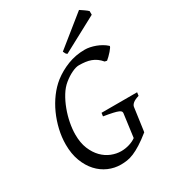

<svg xmlns="http://www.w3.org/2000/svg" viewBox="-204 -935 933 1052"><g transform="rotate(-30 262.0 -409.5)"><path d="M516.1 -263.2Q489.7 -255.4 477.5 -244.9Q465.3 -234.4 463.9 -223.1L443.8 -78.1Q443.8 -78.1 443.6 -77.9Q443.4 -77.6 442.4 -77.1Q442.9 -76.2 443.8 -75.2Q406.7 -45.4 378.4 -27.6Q350.1 -9.8 327.1 -0.2Q304.2 9.3 284.4 12.2Q264.6 15.1 245.1 15.1Q204.6 15.1 167 -1.2Q129.4 -17.6 100.6 -49.1Q71.8 -80.6 54.4 -126.5Q37.1 -172.4 37.1 -231Q37.1 -277.3 48.1 -324.5Q59.1 -371.6 78.6 -414.8Q98.1 -458 125.5 -494.9Q152.8 -531.7 186 -558.1Q227.5 -590.3 278.3 -610.1Q329.1 -629.9 387.2 -629.9Q401.9 -629.9 418.9 -626.5Q436 -623 453.1 -616.7Q470.2 -610.4 486.3 -601.1Q502.4 -591.8 515.1 -580.1Q518.1 -577.6 512.7 -569.3Q507.3 -561 498.5 -551Q489.7 -541 479.7 -531.2Q469.7 -521.5 462.9 -516.1L449.2 -519Q436.5 -534.2 422.4 -544.4Q408.2 -554.7 391.8 -560.8Q375.5 -566.9 356.7 -569.3Q337.9 -571.8 315.9 -571.8Q297.4 -571.8 270.8 -559.1Q244.1 -546.4 217.8 -524.9Q192.9 -504.9 173.1 -472.7Q153.3 -440.4 139.2 -402.6Q125 -364.7 117.4 -325.4Q109.9 -286.1 109.9 -252Q109.9 -199.7 125.7 -161.4Q141.6 -123 166.5 -97.7Q191.4 -72.3 222.2 -60.1Q252.9 -47.9 283.2 -47.9Q309.6 -47.9 335 -55.7Q360.4 -63.5 377.4 -76.2L397 -223.1Q397.5 -228 395 -232.9Q392.6 -237.8 381.6 -242.7Q370.6 -247.6 349.1 -252.4Q327.6 -257.3 291 -263.2L293.9 -284.2H519ZM516.1 -776.4 293.9 -657.2Q287.1 -661.6 284.7 -666Q282.2 -670.4 277.8 -680.2L468.8 -834Q473.1 -831.1 479.7 -826.7Q486.3 -822.3 493.4 -817.4Q500.5 -812.5 506.8 -807.6Q513.2 -802.7 516.1 -799.3Z"/></g></svg>

Font: GentiumAlt
Style: Italic
Weight: 400
Italic angle: -7°
Designer: J. Victor Gaultney
Version: Version 1.02; 2005; OFL release